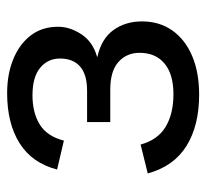

<svg xmlns="http://www.w3.org/2000/svg" viewBox="-40 -526 578 538"><g transform="rotate(-90 249.0 -257.0)"><path d="M253 12Q166 12 109 -23.5Q52 -59 32 -132L113 -152Q126 -104 162.5 -82Q199 -60 254 -60Q310 -60 340 -85Q370 -110 370 -155Q370 -191 344.5 -214Q319 -237 267 -237H176V-302H264Q309 -302 331.5 -321.5Q354 -341 354 -378Q354 -412 328 -433.5Q302 -455 251 -455Q202 -455 169 -434.5Q136 -414 124 -367L43 -386Q61 -456 116.5 -491Q172 -526 257 -526Q311 -526 353 -508.5Q395 -491 419 -459.5Q443 -428 443 -383Q443 -350 422 -318Q401 -286 359 -274V-273Q409 -262 433.5 -228.5Q458 -195 458 -148Q458 -99 432.5 -63Q407 -27 361 -7.5Q315 12 253 12Z"/></g></svg>

Font: TikTok Sans 24pt
Style: Regular
Weight: 400
Version: Version 4.000